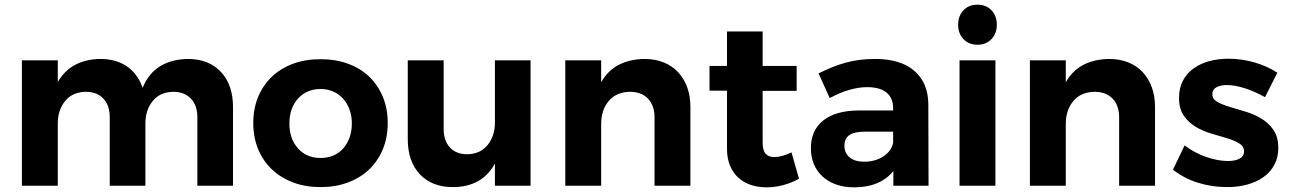

<svg xmlns="http://www.w3.org/2000/svg" viewBox="-20 -797 5535 824"><path d="M786 -544Q876 -544 928 -488.5Q980 -433 980 -338V0H827V-293Q827 -345 799 -374Q771 -403 723 -403Q667 -402 635.5 -363.5Q604 -325 604 -266V0H451V-293Q451 -345 423.5 -374Q396 -403 348 -403Q291 -402 259.5 -363.5Q228 -325 228 -266V0H74V-538H228V-445Q257 -495 303 -519Q349 -543 410 -544Q479 -544 525.5 -511.5Q572 -479 592 -420Q618 -483 667.5 -513Q717 -543 786 -544Z M1356 -543Q1420 -543 1473.5 -523.5Q1527 -504 1564.5 -468Q1602 -432 1623 -381.5Q1644 -331 1644 -269Q1644 -207 1623 -156.5Q1602 -106 1564.5 -70Q1527 -34 1473.5 -14Q1420 6 1356 6Q1291 6 1238 -14Q1185 -34 1147 -70Q1109 -106 1088 -156.5Q1067 -207 1067 -269Q1067 -331 1088 -381.5Q1109 -432 1147 -468Q1185 -504 1238 -523.5Q1291 -543 1356 -543ZM1356 -415Q1296 -415 1259 -374Q1222 -333 1222 -267Q1222 -201 1259 -160Q1296 -119 1356 -119Q1386 -119 1410.5 -129.5Q1435 -140 1452.5 -159.5Q1470 -179 1480 -206.5Q1490 -234 1490 -267Q1490 -300 1480 -327Q1470 -354 1452.5 -373.5Q1435 -393 1410.5 -404Q1386 -415 1356 -415Z M2257 0H2104V-95Q2076 -44 2030.5 -19Q1985 6 1924 6Q1834 6 1782 -49Q1730 -104 1730 -200V-538H1884V-244Q1884 -193 1911 -164Q1938 -135 1985 -135Q2041 -136 2072.5 -174.5Q2104 -213 2104 -272V-538H2257Z M2746 -544Q2791 -544 2827.5 -529.5Q2864 -515 2889.5 -488Q2915 -461 2929 -423Q2943 -385 2943 -338V0H2789V-293Q2789 -344 2761 -373.5Q2733 -403 2683 -403Q2625 -402 2592.5 -363.5Q2560 -325 2560 -265V0H2406V-538H2560V-444Q2589 -495 2636 -519Q2683 -543 2746 -544Z M3409 -30Q3379 -13 3343 -3Q3307 7 3269 7Q3233 7 3202 -3.5Q3171 -14 3148.5 -34.5Q3126 -55 3113 -86Q3100 -117 3100 -159V-408H3025V-514H3100V-662H3253V-514H3399V-407H3253V-185Q3253 -151 3266.5 -136.5Q3280 -122 3305 -123Q3334 -123 3377 -143Z M3814 -63Q3787 -29 3744.5 -11Q3702 7 3645 7Q3602 7 3567.5 -5.5Q3533 -18 3509 -40.5Q3485 -63 3472.5 -93.5Q3460 -124 3460 -161Q3460 -237 3512.5 -279.5Q3565 -322 3665 -323H3813V-333Q3813 -376 3785 -399.5Q3757 -423 3701 -423Q3665 -423 3624 -411Q3583 -399 3541 -376L3493 -482Q3523 -497 3551.5 -508.5Q3580 -520 3609 -528Q3638 -536 3669.5 -540Q3701 -544 3736 -544Q3845 -544 3904 -493Q3963 -442 3964 -351L3965 0H3814ZM3688 -103Q3737 -103 3771.5 -126Q3806 -149 3813 -184V-232H3692Q3647 -232 3625.5 -217.5Q3604 -203 3604 -171Q3604 -140 3626.5 -121.5Q3649 -103 3688 -103Z M4175 -777Q4212 -777 4235 -753Q4258 -729 4258 -691Q4258 -653 4235 -629Q4212 -605 4175 -605Q4138 -605 4115 -629Q4092 -653 4092 -691Q4092 -729 4115 -753Q4138 -777 4175 -777ZM4098 0V-538H4252V0Z M4740 -544Q4785 -544 4821.5 -529.5Q4858 -515 4883.5 -488Q4909 -461 4923 -423Q4937 -385 4937 -338V0H4783V-293Q4783 -344 4755 -373.5Q4727 -403 4677 -403Q4619 -402 4586.5 -363.5Q4554 -325 4554 -265V0H4400V-538H4554V-444Q4583 -495 4630 -519Q4677 -543 4740 -544Z M5252 -545Q5308 -545 5362.5 -529.5Q5417 -514 5462 -485L5409 -380Q5364 -405 5321.5 -418.5Q5279 -432 5245 -432Q5218 -432 5200.5 -422.5Q5183 -413 5183 -392Q5183 -372 5204 -360Q5225 -348 5256.5 -338.5Q5288 -329 5325 -318Q5362 -307 5393.5 -288Q5425 -269 5445.5 -239Q5466 -209 5466 -162Q5466 -121 5449 -89.5Q5432 -58 5402.5 -37Q5373 -16 5333 -5Q5293 6 5247 6Q5181 6 5120.5 -13Q5060 -32 5014 -69L5064 -173Q5106 -141 5156 -123.5Q5206 -106 5251 -106Q5280 -106 5299.5 -116Q5319 -126 5319 -148Q5319 -169 5298.5 -181.5Q5278 -194 5247 -203.5Q5216 -213 5179.5 -223.5Q5143 -234 5112 -252.5Q5081 -271 5060.5 -300.5Q5040 -330 5040 -377Q5040 -419 5056.5 -450.5Q5073 -482 5102 -503Q5131 -524 5169.5 -534.5Q5208 -545 5252 -545Z"/></svg>

Font: Montserrat Semi Bold
Style: Regular
Weight: 600
Designer: Julieta Ulanovsky
Foundry: Julieta Ulanovsky
Version: Version 3.001 September 28, 2015